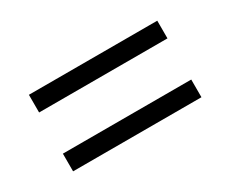

<svg xmlns="http://www.w3.org/2000/svg" viewBox="-54 -635 667 556"><g transform="rotate(-30 279.5 -357.0)"><path d="M64.9 -484.9H494.1V-425.8H64.9ZM64.9 -288.1H494.1V-229H64.9Z"/></g></svg>

Font: Noto Serif Kannada
Style: Regular
Weight: 400
Designer: Indian Type Foundry
Foundry: Monotype Imaging Inc.
Version: Version 1.01